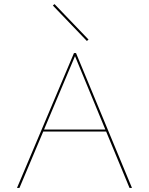

<svg xmlns="http://www.w3.org/2000/svg" viewBox="-20 -917 727 937"><path d="M404 -717 238 -890 246 -897 412 -724ZM498 -275H191L75 0H63L341 -658H351L624 0H612ZM494 -285 346 -643 195 -285Z"/></svg>

Font: Ysabeau SC Hairline
Style: Regular
Weight: 100
Designer: Christian Thalmann (Catharsis Fonts)
Version: Version 0.003